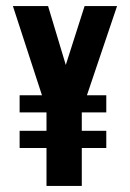

<svg xmlns="http://www.w3.org/2000/svg" viewBox="-20 -611 427 631"><path d="M132.8 0V-124.7H44.5V-181.2H132.8V-241.5H44.5V-298H117.9L22.4 -591H138L196.2 -397.6L258 -591H364.7L265.7 -298H329.3V-241.5H248.8V-181.2H329.3V-124.7H248.8V0Z"/></svg>

Font: Alumni Sans Thin
Style: Regular
Weight: 100
Designer: Robert E. Leuschke
Foundry: Robert E. Leuschke
Version: Version 1.018